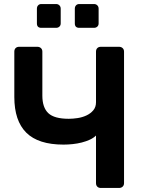

<svg xmlns="http://www.w3.org/2000/svg" viewBox="-20 -932 716 952"><path d="M373 -794Q351 -794 351 -816V-889Q351 -899 357 -905.5Q363 -912 373 -912H446Q456 -912 462.5 -905.5Q469 -899 469 -889V-816Q469 -806 462.5 -800Q456 -794 446 -794ZM185 -794Q163 -794 163 -816V-889Q163 -899 169 -905.5Q175 -912 185 -912H258Q268 -912 274.5 -905.5Q281 -899 281 -889V-816Q281 -806 274.5 -800Q268 -794 258 -794ZM480 0Q469 0 462.5 -6.5Q456 -13 456 -24V-260Q444 -248 425.5 -239.5Q407 -231 385.5 -225.5Q364 -220 340.5 -217.5Q317 -215 295 -215Q170 -215 110.5 -274Q51 -333 51 -451V-676Q51 -687 57.5 -693.5Q64 -700 75 -700H165Q176 -700 183 -693.5Q190 -687 190 -676V-458Q190 -399 219.5 -371Q249 -343 321 -343Q341 -343 364.5 -346.5Q388 -350 408.5 -359.5Q429 -369 442.5 -385Q456 -401 456 -425V-676Q456 -687 462.5 -693.5Q469 -700 480 -700H570Q581 -700 588 -693.5Q595 -687 595 -676V-24Q595 -13 588 -6.5Q581 0 570 0Z"/></svg>

Font: Fz Rubik Med
Style: Regular
Weight: 500
Designer: Hubert and Fischer
Foundry: Hubert and Fischer
Version: Vit hóa bi FontZin.com